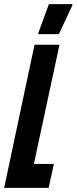

<svg xmlns="http://www.w3.org/2000/svg" viewBox="-34 -903 368 923"><path d="M-14 0 132 -688H252L129 -115H225L200 0ZM150 -739V-744L201 -883H314V-878L249 -739Z"/></svg>

Font: Saira Ultra Condensed ExtraBold
Style: Italic
Weight: 800
Width: 1
Italic angle: -12°
Designer: Hector Gatti with collaboration of the Omnibus-Type team
Foundry: Omnibus-Type
Version: Version 1.001; ttfautohint (v1.8)